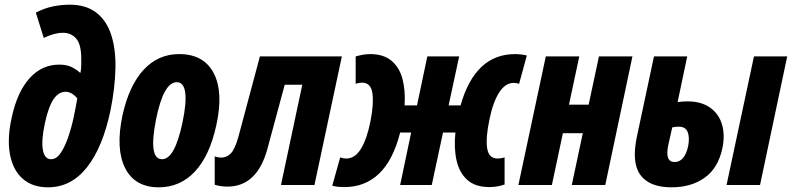

<svg xmlns="http://www.w3.org/2000/svg" viewBox="-20 -790 3382 820"><path d="M185 10Q118 10 76.5 -27Q35 -64 22.5 -131Q10 -198 30 -288Q53 -396 105.5 -455Q158 -514 233 -514Q265 -514 286 -503.5Q307 -493 321 -480H324Q327 -499 327 -514.5Q327 -530 327 -540Q327 -600 305.5 -625Q284 -650 249 -650Q212 -650 167 -628L133 -736Q169 -755 205.5 -762.5Q242 -770 277 -770Q348 -770 392 -735.5Q436 -701 455.5 -639.5Q475 -578 473 -496Q471 -414 452 -319Q419 -161 351.5 -75.5Q284 10 185 10ZM198 -110Q221 -110 239 -136.5Q257 -163 271 -203.5Q285 -244 294.5 -288.5Q304 -333 310 -370Q286 -398 260 -398Q230 -398 208.5 -366Q187 -334 172 -265Q156 -191 163 -150.5Q170 -110 198 -110Z M658 10Q556 10 514.5 -72Q473 -154 503 -297Q531 -424 593 -491.5Q655 -559 745 -559Q850 -559 892.5 -478Q935 -397 904 -256Q876 -126 813 -58Q750 10 658 10ZM672 -110Q699 -110 720.5 -148Q742 -186 759 -265Q777 -350 771 -394.5Q765 -439 735 -439Q678 -439 646 -278Q613 -110 672 -110Z M951 7Q923 7 897 -1V-122Q903 -120 910 -118.5Q917 -117 925 -117Q948 -117 965.5 -134.5Q983 -152 998 -205L1090 -549H1440L1323 0H1180L1271 -428H1196L1122 -154Q1078 7 951 7Z M1451 9Q1439 9 1426 8Q1413 7 1399 3L1433 -118Q1445 -113 1459 -113Q1496 -113 1521.5 -154.5Q1547 -196 1562 -271Q1577 -347 1570.5 -392Q1564 -437 1526 -437Q1521 -437 1514 -436Q1507 -435 1499 -432V-549Q1513 -553 1528.5 -556Q1544 -559 1561 -559Q1618 -559 1652 -530.5Q1686 -502 1699 -452.5Q1712 -403 1708 -340H1761L1805 -549H1941L1896 -340H1947Q2009 -559 2180 -559Q2204 -559 2230 -553L2197 -432Q2185 -436 2174 -436Q2138 -436 2111.5 -394.5Q2085 -353 2070 -278Q2054 -202 2060.5 -157.5Q2067 -113 2105 -113Q2111 -113 2118.5 -114Q2126 -115 2135 -118V-2Q2104 9 2070 9Q2010 9 1976 -21.5Q1942 -52 1930 -104.5Q1918 -157 1925 -224H1872L1824 0H1689L1736 -224H1689Q1659 -106 1599 -48.5Q1539 9 1451 9Z M2194 0 2311 -549H2454L2410 -343H2494L2538 -549H2681L2565 0H2422L2469 -221H2384L2337 0Z M2848 10Q2753 10 2714.5 -43.5Q2676 -97 2701 -211L2773 -549H2915L2874 -354Q2893 -357 2916 -357Q2975 -357 3012.5 -330.5Q3050 -304 3063.5 -258.5Q3077 -213 3065 -156Q3047 -72 2989.5 -31Q2932 10 2848 10ZM3083 0 3200 -549H3342L3226 0ZM2834 -170Q2819 -98 2861 -98Q2904 -98 2919 -166Q2926 -203 2917 -226Q2908 -249 2879 -249Q2866 -249 2851 -246Z"/></svg>

Font: Noto Sans ExtraCondensed ExtraBold
Style: Italic
Weight: 800
Width: 2
Italic angle: -12°
Designer: Monotype Design Team
Foundry: Monotype Imaging Inc.
Version: Version 2.013; ttfautohint (v1.8.4.7-5d5b)